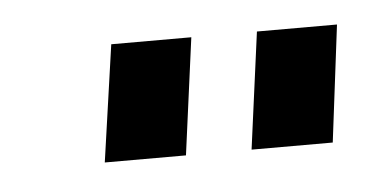

<svg xmlns="http://www.w3.org/2000/svg" viewBox="-26 -757 332 172"><g transform="rotate(-5 140.5 -670.5)"><path d="M150 -723H78L63 -618H136ZM281 -723H209L195 -618H268Z"/></g></svg>

Font: United Sans Light
Style: Italic
Weight: 300
Italic angle: -8°
Designer: Pablo Impallari, Rodrigo Fuenzalida (Modified by Dan O. Williams)
Version: Version 1.000;PS 001.000;hotconv 1.0.88;makeotf.lib2.5.64775